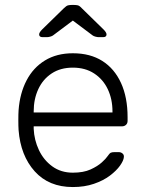

<svg xmlns="http://www.w3.org/2000/svg" viewBox="-20 -745 586 775"><path d="M274 10Q177 10 120 -53.5Q63 -117 55 -220Q54 -235 54 -260Q54 -285 55 -300Q60 -368 87 -420Q114 -472 161.5 -501Q209 -530 274 -530Q344 -530 393 -499Q442 -468 468.5 -410Q495 -352 495 -272V-257Q495 -247 488.5 -241Q482 -235 472 -235H116Q116 -235 116 -231Q116 -227 116 -225Q118 -180 137 -139.5Q156 -99 191 -73.5Q226 -48 274 -48Q317 -48 345.5 -61Q374 -74 391 -89.5Q408 -105 413 -113Q422 -126 427 -128.5Q432 -131 443 -131H459Q468 -131 474.5 -125.5Q481 -120 480 -111Q479 -97 464.5 -76.5Q450 -56 423.5 -36Q397 -16 359 -3Q321 10 274 10ZM116 -291H434V-295Q434 -345 415 -385Q396 -425 360 -448.5Q324 -472 274 -472Q224 -472 188.5 -448.5Q153 -425 134.5 -385Q116 -345 116 -295ZM152 -595Q138 -595 138 -606Q138 -614 150 -626L237 -711Q248 -722 255 -723.5Q262 -725 269 -725H279Q287 -725 294 -723.5Q301 -722 311 -711L398 -626Q410 -614 410 -606Q410 -595 396 -595H379Q373 -595 365.5 -597Q358 -599 354 -602L274 -662L194 -602Q190 -599 182.5 -597Q175 -595 169 -595Z"/></svg>

Font: Rubik Light
Style: Regular
Weight: 300
Designer: Hubert and Fischer
Foundry: Hubert and Fischer
Version: Version 2.300;gftools[0.9.30]